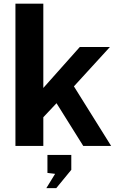

<svg xmlns="http://www.w3.org/2000/svg" viewBox="-20 -780 632 1026"><path d="M425 0 282 -228.5 211.5 -153.5V0H62.5V-760.5H211.5V-310L406.5 -529H567.5L375 -318.5L574 0ZM274.5 149 233.5 144V48H361V127.5L280.5 225.5H227.5Z"/></svg>

Font: 1883 Sans
Style: Bold
Weight: 700
Designer: 1883 Sans project is a fork of Public Sans.
Version: Version 1.009